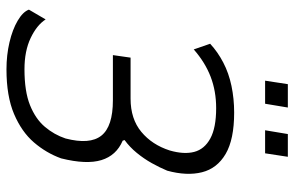

<svg xmlns="http://www.w3.org/2000/svg" viewBox="-182 -742 931 608"><g transform="rotate(90 284.0 -437.5)"><path d="M199 8Q154 8 113.5 -1.5Q73 -11 45 -27.5Q17 -44 10 -63L41 -116Q59 -88 100 -68.5Q141 -49 199 -49Q269 -49 312.5 -66.5Q356 -84 381 -113.5Q406 -143 418 -179Q438 -256 409 -292.5Q380 -329 297 -329H154L162 -385H292Q356 -385 397 -419Q438 -453 456 -509Q469 -554 460.5 -586.5Q452 -619 418 -637.5Q384 -656 322 -656Q268 -656 222.5 -638.5Q177 -621 136 -585L118 -637Q144 -661 177.5 -678.5Q211 -696 251.5 -704.5Q292 -713 336 -713Q421 -713 467 -686Q513 -659 525 -611Q537 -563 520 -501Q510 -477 496 -452Q482 -427 463.5 -404.5Q445 -382 423 -366L425 -360Q472 -340 486.5 -292.5Q501 -245 481 -165Q464 -118 430.5 -79Q397 -40 340.5 -16Q284 8 199 8ZM392 -811 404 -883H476L465 -811ZM235 -811 246 -883H320L308 -811Z"/></g></svg>

Font: Nunito Sans 7pt Condensed Light
Style: Italic
Weight: 300
Width: 3
Italic angle: -9°
Designer: Vernon Adams
Foundry: Vernon Adams
Version: Version 3.101;gftools[0.9.27]